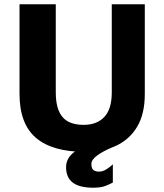

<svg xmlns="http://www.w3.org/2000/svg" viewBox="-20 -687 766 895"><path d="M378 21Q224 21 147.5 -44.5Q71 -110 71 -249V-667H240V-256Q240 -179 271 -142Q302 -105 370 -105Q432 -105 466.5 -142Q501 -179 501 -256V-667H655V-249Q655 -156 619.5 -96.5Q584 -37 522 -8Q460 21 378 21ZM415 188Q350 188 319 164Q288 140 288 92Q288 54 320.5 26Q353 -2 407 -23L503 0Q462 17 434 37Q406 57 406 77Q406 98 415.5 105.5Q425 113 441 113Q459 113 475.5 102.5Q492 92 506 79V164Q491 172 470.5 180Q450 188 415 188Z"/></svg>

Font: Maven Pro
Style: Bold
Weight: 700
Designer: Joe Prince
Foundry: Joe Prince
Version: Version 2.103